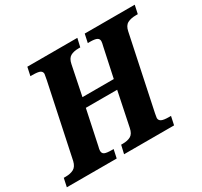

<svg xmlns="http://www.w3.org/2000/svg" viewBox="-170 -909 1159 1104"><g transform="rotate(-30 409.5 -357.0)"><path d="M-10 -56H2Q35 -56 56 -67.5Q77 -79 85 -112L186 -590Q193 -627 193 -629Q193 -644 180 -651Q167 -658 128 -658H116L128 -714H460L447 -658H436Q403 -658 382.5 -646.5Q362 -635 355 -600L315 -404H523L564 -596Q570 -619 570 -629Q570 -644 557 -651Q544 -658 509 -658H497L509 -714H841L829 -658H817Q783 -658 761 -646.5Q739 -635 732 -600L630 -116Q629 -108 627 -99Q625 -90 625 -86Q625 -71 639 -63.5Q653 -56 690 -56H702L690 0H358L371 -56H382Q414 -56 434.5 -67.5Q455 -79 462 -114L509 -341H301L253 -114Q248 -96 248 -86Q248 -69 261 -62.5Q274 -56 309 -56H321L309 0H-22Z"/></g></svg>

Font: Noto Serif NarrowExtraBold
Style: Italic
Weight: 800
Width: 4
Italic angle: -12°
Designer: Monotype Design Team
Foundry: Monotype Imaging Inc.
Version: Version 1.001